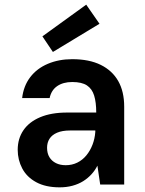

<svg xmlns="http://www.w3.org/2000/svg" viewBox="-20 -792 623 824"><path d="M236 12Q176 12 135.5 -10Q95 -32 75.5 -69Q56 -106 56 -149Q56 -197 80.5 -233Q105 -269 152.5 -289Q200 -309 268 -309H393Q393 -353 384 -382Q375 -411 353 -425.5Q331 -440 290 -440Q251 -440 225.5 -422.5Q200 -405 193 -371H75Q81 -423 109.5 -460.5Q138 -498 185 -518Q232 -538 290 -538Q363 -538 412.5 -513.5Q462 -489 487.5 -444Q513 -399 513 -334V0H410L398 -81Q388 -61 372.5 -44Q357 -27 337 -14.5Q317 -2 291.5 5Q266 12 236 12ZM262 -83Q289 -83 311.5 -94Q334 -105 350.5 -125Q367 -145 377 -171Q387 -197 389 -226V-232H281Q247 -232 225 -222.5Q203 -213 192.5 -196.5Q182 -180 182 -158Q182 -134 192 -117.5Q202 -101 220 -92Q238 -83 262 -83ZM207 -569 162 -636 350 -772 407 -690Z"/></svg>

Font: DM Sans 9pt
Style: Semibold
Weight: 600
Designer: Colophon Foundry, Jonny Pinhorn
Foundry: Colophon Foundry
Version: Version 4.004;gftools[0.9.30]